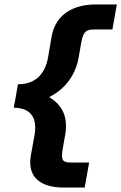

<svg xmlns="http://www.w3.org/2000/svg" viewBox="-20 -736 547 866"><path d="M213 -572 197 -478C182 -396 135 -356 61 -356L50 -293L42 -250C113 -250 150 -210 136 -128L119 -34C102 65 165 110 268 110H362L382 -3H300C262 -3 254 -13 263 -65L274 -128C287 -203 266 -259 202 -298C280 -338 322 -403 335 -478L346 -541C355 -593 367 -603 405 -603H487L507 -716H413C310 -716 231 -671 213 -572Z"/></svg>

Font: Uncut Sans
Style: Bold Italic
Weight: 700
Italic angle: -10°
Designer: Kasper Nordkvist
Foundry: Uncut Type
Version: Version 1.111;FEAKit 1.0